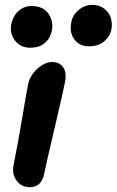

<svg xmlns="http://www.w3.org/2000/svg" viewBox="-20 -735 484 796"><path d="M348.1 -543Q309.6 -543 288.1 -572Q266.6 -601.1 275.9 -644Q281.7 -673.8 306.9 -694.3Q332 -714.8 362.8 -714.8Q392.1 -714.8 412.4 -699Q432.6 -683.1 439.5 -660.4Q446.3 -637.7 441.9 -613.8Q437 -585.4 412.8 -564.2Q388.7 -543 348.1 -543ZM105 -537.1Q64.9 -537.1 42.2 -566.7Q19.5 -596.2 26.9 -634.8Q33.7 -668.5 56.4 -689.2Q79.1 -710 110.8 -710Q158.7 -710 180.7 -678.2Q202.6 -646.5 194.8 -606.9Q189 -577.1 166.3 -557.1Q143.6 -537.1 105 -537.1ZM104 41Q68.4 41 48.6 13.7Q28.8 -13.7 36.1 -49.8Q56.6 -153.3 72.8 -250.2Q88.9 -347.2 96.2 -383.8Q103.5 -421.4 134.5 -449.7Q165.5 -478 196.8 -478Q226.1 -478 241.5 -456.8Q256.8 -435.5 250 -397Q243.2 -360.4 206.5 -204.8Q169.9 -49.3 163.1 -14.2Q151.9 41 104 41Z"/></svg>

Font: Shantell Sans Bouncy
Style: Italic
Weight: 600
Italic angle: -11.31°
Designer: Stephen Nixon, Anya Danilova, Shantell Martin
Foundry: Arrow Type
Version: Version 1.006;[9816181b4]